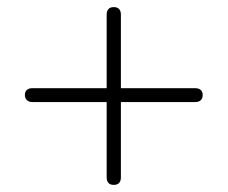

<svg xmlns="http://www.w3.org/2000/svg" viewBox="-20 -554 640 540"><path d="M300 -34Q290 -34 285 -39.5Q280 -45 280 -55V-267H71Q61 -267 55.5 -272.5Q50 -278 50 -287Q50 -296 55.5 -301Q61 -306 71 -306H280V-513Q280 -523 285 -528.5Q290 -534 300 -534Q310 -534 315 -528.5Q320 -523 320 -513V-306H529Q539 -306 544.5 -301Q550 -296 550 -287Q550 -277 544.5 -272Q539 -267 529 -267H320V-55Q320 -45 315 -39.5Q310 -34 300 -34Z"/></svg>

Font: Nunito ExtraLight
Style: Regular
Weight: 200
Designer: Vernon Adams
Foundry: Vernon Adams
Version: Version 3.602;April 4, 2023;FontCreator 14.0.0.2856 64-bit